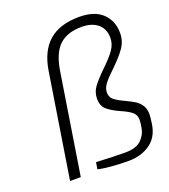

<svg xmlns="http://www.w3.org/2000/svg" viewBox="-141 -870 859 977"><g transform="rotate(-20 288.5 -381.5)"><path d="M223 -8 229 -45Q324 -40 385 -40Q446 -40 473.5 -67.5Q501 -95 506 -129Q511 -154 511 -173Q511 -199 492 -214.5Q473 -230 436 -246Q391 -266 367.5 -286.5Q344 -307 344 -346Q344 -381 364.5 -409Q385 -437 428 -479Q470 -519 492 -549.5Q514 -580 514 -615Q514 -663 482 -690Q450 -717 395 -717Q317 -717 274 -677Q231 -637 216 -545L130 0H72L161 -563Q177 -666 236 -717.5Q295 -769 400 -769Q484 -769 526.5 -727.5Q569 -686 569 -622Q569 -577 544 -541.5Q519 -506 473 -462Q437 -428 419.5 -405.5Q402 -383 402 -358Q402 -333 420 -318.5Q438 -304 475 -287Q505 -273 523.5 -261.5Q542 -250 555 -230.5Q568 -211 568 -182Q568 -164 562 -126Q551 -60 503 -27Q455 6 388 6Q339 6 293.5 2Q248 -2 223 -8Z"/></g></svg>

Font: Exo Light
Style: Italic
Weight: 300
Italic angle: -9°
Designer: Natanael Gama
Foundry: Natanael Gama
Version: Version 1.500; ttfautohint (v1.6)